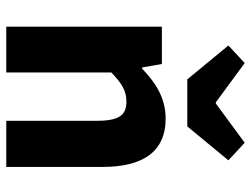

<svg xmlns="http://www.w3.org/2000/svg" viewBox="-114 -686 800 612"><g transform="rotate(90 286.0 -380.0)"><path d="M125 -708 233 -577H383L491 -708L435 -760L310 -668H306L181 -760ZM65 -496V0H211V-335C244 -366 267 -383 304 -383C346 -383 365 -361 365 -289V0H512V-308C512 -432 466 -508 358 -508C290 -508 240 -473 199 -433H195L184 -496Z"/></g></svg>

Font: Cambridge Sans Bold
Style: Regular
Weight: 700
Version: Version 2.020;PS 002.020;hotconv 1.0.88;makeotf.lib2.5.64775